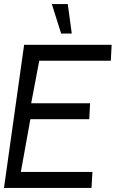

<svg xmlns="http://www.w3.org/2000/svg" viewBox="-30 -919 588 939"><path d="M-10.5 0 88 -700H516L512 -622H162L122.5 -414H410.5L406.5 -336H118.5L72 -78H422L417.5 0ZM223.5 -899H301.5L321 -755H269Z"/></svg>

Font: Urbanist
Style: Italic
Weight: 400
Italic angle: -8°
Designer: Corey Hu
Foundry: Corey Hu
Version: Version 1.330; ttfautohint (v1.8.4.7-5d5b)